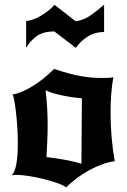

<svg xmlns="http://www.w3.org/2000/svg" viewBox="-20 -782 551 830"><path d="M214 -484Q283 -461 329 -453Q375 -445 414 -445Q436 -445 447.5 -445.5Q459 -446 470 -448Q458 -383 458 -295Q458 -187 476 -85Q451 -82 423 -72Q395 -62 367 -47Q339 -32 313 -12.5Q287 7 266 28Q255 19 228 9.5Q201 0 169 -8Q137 -16 105 -21Q73 -26 52 -26Q46 -26 40.5 -25.5Q35 -25 30 -24Q44 -36 50.5 -71.5Q57 -107 57 -164Q57 -193 55 -227.5Q53 -262 49.5 -293Q46 -324 42 -346Q38 -368 34 -373Q73 -380 121 -409.5Q169 -439 214 -484ZM334 -357Q288 -361 244 -370.5Q200 -380 177 -392Q182 -350 184 -313.5Q186 -277 186 -240Q186 -211 184.5 -174.5Q183 -138 181 -103Q215 -99 256 -92Q297 -85 332 -74ZM93 -691Q124 -694 158.5 -715Q193 -736 216 -761L307 -690Q342 -695 371.5 -715.5Q401 -736 430 -762V-644Q388 -643 357.5 -623Q327 -603 308 -575L215 -646Q164 -646 135.5 -623.5Q107 -601 93 -575Z"/></svg>

Font: New Rocker
Style: Regular
Weight: 400
Designer: Pablo Impallari, Brenda Gallo, Rodrigo Fuenzalida
Foundry: Pablo Impallari, Brenda Gallo, Rodrigo Fuenzalida
Version: Version 1.000; ttfautohint (v0.93) -l 8 -r 50 -G 200 -x 14 -